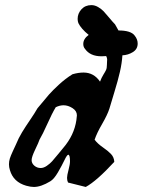

<svg xmlns="http://www.w3.org/2000/svg" viewBox="-20 -742 566 762"><path d="M288.1 -667Q288.1 -688.5 303.2 -705.1Q318.4 -721.7 342.8 -721.7Q356.4 -721.7 369.6 -713.9Q382.8 -706.1 391.1 -697.3Q399.4 -688.5 413.6 -671.4Q427.7 -654.3 436.5 -645.5Q440.4 -639.6 450.2 -621.1Q500 -621.1 514.6 -600.6Q526.4 -585.9 526.4 -569.3Q526.4 -546.9 507.3 -535.2Q488.3 -523.4 465.8 -522.5Q463.9 -492.2 456.1 -457.5Q448.2 -422.9 434.1 -377Q419.9 -331.1 414.1 -310.5Q406.2 -286.1 385.3 -250Q364.3 -213.9 355.5 -187.5Q367.2 -171.9 387.7 -157.7Q408.2 -143.6 420.4 -130.9Q432.6 -118.2 433.6 -99.6Q363.3 -23.4 320.3 0L250 -17.6Q246.1 -25.4 246.1 -36.1Q246.1 -45.9 252 -67.9Q257.8 -89.8 257.8 -101.6Q257.8 -127.9 251 -127.9Q246.1 -127.9 235.8 -106.4Q225.6 -85 210 -58.1Q194.3 -31.2 179.7 -22.5Q142.6 0 114.3 0Q101.6 0 84 -4.9Q33.2 -19.5 19.5 -66.4Q15.6 -78.1 15.6 -89.8Q15.6 -101.6 19 -112.8Q22.5 -124 31.2 -142.6Q40 -161.1 43 -168Q53.7 -194.3 67.4 -216.8Q81.1 -239.3 99.1 -265.6Q117.2 -292 128.9 -312.5Q161.1 -351.6 174.8 -367.2Q188.5 -382.8 213.9 -406.2Q239.3 -429.7 267.6 -447.3Q291 -454.1 311.5 -454.1Q352.5 -454.1 377 -418Q382.8 -433.6 390.1 -445.3Q397.5 -457 400.9 -464.4Q404.3 -471.7 404.3 -484.4Q404.3 -490.2 404.8 -497.1Q405.3 -503.9 405.3 -505.9Q405.3 -511.7 401.4 -519.5Q398.4 -519.5 392.6 -519Q386.7 -518.6 382.8 -518.6Q337.9 -518.6 317.4 -547.9Q310.5 -555.7 310.5 -567.4Q310.5 -587.9 332 -603.5Q301.8 -627.9 291 -650.4Q288.1 -658.2 288.1 -667ZM141.6 -75.2Q153.3 -75.2 166 -84Q178.7 -92.8 187 -102.1Q195.3 -111.3 210 -129.4Q224.6 -147.5 230.5 -154.3Q274.4 -205.1 283.2 -265.6Q285.2 -279.3 285.2 -284.2Q285.2 -301.8 267.6 -313Q250 -324.2 232.4 -324.2Q216.8 -324.2 201.2 -316.4Q186.5 -292 168 -250.5Q149.4 -209 136.7 -187.5Q133.8 -177.7 119.6 -148.4Q105.5 -119.1 105.5 -106.4Q105.5 -93.8 116.2 -84.5Q127 -75.2 141.6 -75.2Z"/></svg>

Font: Essays1743
Style: Italic
Weight: 500
Italic angle: -10°
Designer: Based on the typeface in a 1743 English translation of the essays of Montaigne.  PostScript/TrueType font designed by Jo
Version: Version 002.100